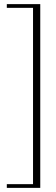

<svg xmlns="http://www.w3.org/2000/svg" viewBox="-20 -760 270 930"><path d="M13 150V132H140V-722H13V-740H175V150Z"/></svg>

Font: Spectral ExtraLight
Style: Regular
Weight: 275
Designer: Jean-Baptiste Levee
Foundry: Production Type
Version: Version 2.001